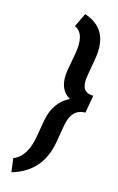

<svg xmlns="http://www.w3.org/2000/svg" viewBox="-142 -836 654 1068"><g transform="rotate(15 185.0 -302.0)"><path d="M352 -251 370 -353C313 -353 299 -391 310 -454L327 -553C350 -685 299 -750 209 -780L171 -701C217 -681 226 -627 213 -553L195 -454C182 -378 203 -328 249 -302C197 -277 156 -228 142 -151L125 -52C112 22 83 77 30 97L40 176C141 146 216 81 239 -52L256 -151C267 -214 296 -251 352 -251Z"/></g></svg>

Font: Asimov
Style: NarIt
Weight: 500
Designer: Google
Version: Version 2.000980; 2014